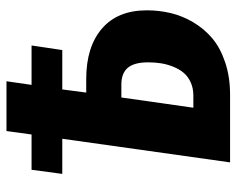

<svg xmlns="http://www.w3.org/2000/svg" viewBox="-89 -644 733 595"><g transform="rotate(-90 277.5 -346.5)"><path d="M330.1 -445.8Q429.7 -445.8 486.3 -397.2Q543 -348.6 543 -257.8Q543 -219.7 534.4 -183.8Q525.9 -147.9 505.9 -114Q485.8 -80.1 456.3 -55.2Q426.8 -30.3 381.6 -15.1Q336.4 0 280.8 0H71.8L145 -520H36.1L48.8 -615.2H158.2L168.9 -692.9H323.2L312 -615.2H434.1L419.9 -520H297.9L288.1 -445.8ZM278.8 -113.8Q301.3 -113.8 319.3 -121.8Q337.4 -129.9 348.9 -143.3Q360.4 -156.7 367.9 -175.3Q375.5 -193.8 378.7 -213.1Q381.8 -232.4 381.8 -253.9Q381.8 -296.9 365 -316.9Q348.1 -336.9 313 -336.9H272.9L241.2 -113.8Z"/></g></svg>

Font: Fira Sans Compressed
Style: Bold Italic
Weight: 700
Width: 3
Italic angle: -8°
Designer: Carrois Corporate & Edenspiekermann AG
Foundry: Carrois Corporate GbR & Edenspiekermann AG
Version: Version 4.203;PS 004.203;hotconv 1.0.88;makeotf.lib2.5.64775